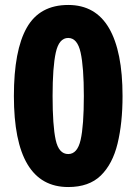

<svg xmlns="http://www.w3.org/2000/svg" viewBox="-20 -744 550 774"><path d="M474 -357Q474 -248 454 -165.5Q434 -83 386.5 -36.5Q339 10 255 10Q36 10 36 -357Q36 -541 88 -632.5Q140 -724 255 -724Q365 -724 419.5 -630.5Q474 -537 474 -357ZM192 -357Q192 -237 204.5 -180Q217 -123 255 -123Q292 -123 305 -180Q318 -237 318 -357Q318 -473 305 -532Q292 -591 255 -591Q218 -591 205 -532.5Q192 -474 192 -357Z"/></svg>

Font: Noto Sans Ethiopic Condensed ExtraBold
Style: Regular
Weight: 800
Width: 3
Designer: Monotype Design Team
Foundry: Monotype Imaging Inc.
Version: Version 2.102; ttfautohint (v1.8.4.7-5d5b)